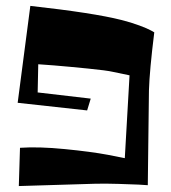

<svg xmlns="http://www.w3.org/2000/svg" viewBox="-20 -644 582 652"><path d="M43.9 -12.2 47.9 -142.1Q111.3 -146.5 200.4 -137.7Q289.6 -128.9 346.7 -118.2L403.8 -106.9L419.9 -388.2Q394.5 -393.1 363.8 -399.9Q343.3 -404.8 279.8 -411.1Q216.3 -417.5 163.1 -421.9L109.9 -425.8L107.9 -330.1L288.1 -309.1L275.9 -269L40 -294.9L83 -624Q297.9 -600.1 392.1 -576.2Q425.3 -567.9 453.4 -557.4Q481.4 -546.9 492.7 -540.5L503.9 -534.2Q487.8 -404.8 485.8 -336.9L481.9 -15.1Q470.2 -16.1 450.4 -17.1Q430.7 -18.1 382.8 -19.5Q335 -21 301.8 -20Z"/></svg>

Font: Some Time Later
Style: Regular
Weight: 400
Version: Version 003.300